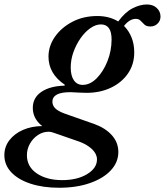

<svg xmlns="http://www.w3.org/2000/svg" viewBox="-133 -610 756 881"><path d="M138 251.5Q64.5 251.5 7.8 233Q-49 214.5 -81 180.8Q-113 147 -113 102Q-113 63.5 -90 33.5Q-67 3.5 -27.8 -13.8Q11.5 -31 60.5 -31.5Q17.5 -65.5 17.5 -115Q17.5 -161.5 56.5 -188.2Q95.5 -215 163 -217L164.5 -221Q89.5 -271.5 89.5 -350Q89.5 -399 119.2 -441.5Q149 -484 199.5 -510.2Q250 -536.5 313.5 -536.5Q368.5 -536.5 409.5 -511.5Q440.5 -554 475 -571.8Q509.5 -589.5 541 -589.5Q569 -589.5 586.2 -573.5Q603.5 -557.5 603.5 -534Q603.5 -515 590.2 -501.8Q577 -488.5 557 -488.5Q539 -488.5 529.8 -497.2Q520.5 -506 512.2 -514.8Q504 -523.5 490.5 -523.5Q461.5 -523.5 436 -491Q458 -469.5 470.5 -438.5Q483 -407.5 483 -369.5Q483 -315 454.5 -273.2Q426 -231.5 376.5 -207.8Q327 -184 264 -184Q245.5 -184 226.8 -185.2Q208 -186.5 192.5 -187Q107.5 -188 107.5 -143Q107.5 -126.5 120.2 -113.2Q133 -100 164.5 -88.5L301 -40.5Q351.5 -22 380.8 11Q410 44 410 87.5Q410 135 375.2 172Q340.5 209 279.2 230.2Q218 251.5 138 251.5ZM246.5 -220.5Q280.5 -220.5 310.8 -251Q341 -281.5 360 -329.2Q379 -377 379 -429Q379 -498 330 -498Q306 -498 281.5 -480.8Q257 -463.5 236.8 -434.8Q216.5 -406 204 -371Q191.5 -336 191.5 -300.5Q191.5 -262.5 206 -241.5Q220.5 -220.5 246.5 -220.5ZM152 216.5Q221.5 216.5 266.8 189Q312 161.5 312 121.5Q312 96.5 289.8 75Q267.5 53.5 231 40L124.5 3Q112.5 -1.5 104.8 -3.5Q97 -5.5 90 -5.5Q64 -5.5 41.2 9.5Q18.5 24.5 4.5 49Q-9.5 73.5 -9.5 102Q-9.5 155 36 185.8Q81.5 216.5 152 216.5Z"/></svg>

Font: Libre Caslon Text Medium Italic
Style: Regular
Weight: 500
Italic angle: -22.583°
Designer: Pablo Impallari, Rodrigo Fuenzalida, Katja Schimmel
Foundry: Pablo Impallari, Rodrigo Fuenzalida
Version: Version 2.000